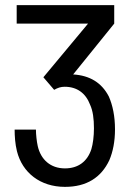

<svg xmlns="http://www.w3.org/2000/svg" viewBox="-20 -720 516 748"><path d="M233 8C317 8 374 -28 406 -96C420 -129 428 -169 428 -216C428 -267 419 -310 404 -344C376 -398 330 -426 265 -430L425 -628V-700H45V-628H323L149 -419L191 -370C205 -378 217 -382 232 -382C280 -382 314 -357 331 -312C342 -288 346 -257 346 -220C346 -189 342 -159 336 -139C320 -90 284 -64 233 -64C177 -64 139 -98 127 -151C123 -169 120 -196 120 -215H37C37 -190 39 -159 46 -131C67 -47 137 8 233 8Z"/></svg>

Font: Vanilla Cream Book
Style: Regular
Weight: 400
Designer: Jeremy Tribby, Jinavaṁso
Foundry: Tribby Type
Version: Version 1.422;Glyphs 3.1.2 (3151)